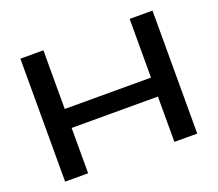

<svg xmlns="http://www.w3.org/2000/svg" viewBox="-117 -864 1166 1027"><g transform="rotate(-20 465.5 -350.0)"><path d="M89 0V-700H220V-366H711V-700H841V0H711V-258H220V0Z"/></g></svg>

Font: Georama Extended Medium
Style: Regular
Weight: 500
Width: 7
Designer: Jean-Baptiste Levee
Foundry: Production Type
Version: Version 1.000